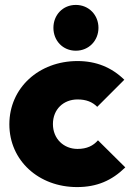

<svg xmlns="http://www.w3.org/2000/svg" viewBox="-20 -749 541 780"><path d="M293 11C373 11 434 -15 489 -69L378 -179C359 -157 333 -144 295 -144C239 -144 195 -185 195 -245C195 -305 238 -345 295 -345C330 -345 355 -335 375 -315L485 -425C434 -475 371 -501 295 -501C138 -501 18 -392 18 -244C18 -97 137 11 293 11ZM197 -636C197 -584 235 -543 288 -543C341 -543 380 -584 380 -636C380 -688 341 -729 288 -729C235 -729 197 -688 197 -636Z"/></svg>

Font: MV Cash ExtraBold
Style: Regular
Weight: 800
Designer: Rodrigo Fuenzalida
Foundry: fragTYPE
Version: Version 1.100;Glyphs 3.1.2 (3151)